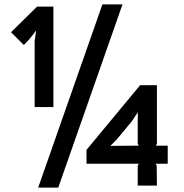

<svg xmlns="http://www.w3.org/2000/svg" viewBox="-20 -840 835 870"><path d="M740 -98H685L690 -90L691 1H604V-89L609 -98H372V-161L615 -454H691V-189L686 -180H740ZM535 -820 244 10H153L444 -820ZM222 -355H137V-655L144 -702L128 -681L110 -659L88 -636L30 -694L148 -810H222ZM609 -180 604 -188V-298L605 -331L595 -317L577 -290L509 -208L482 -181L481 -179Z"/></svg>

Font: TypoPRO Sinkin Sans
Style: 500 Medium
Weight: 500
Designer: Keith Bates
Foundry: K-Type
Version: Sinkin Sans (version 1.0)  by Keith Bates   •   © 2014   www